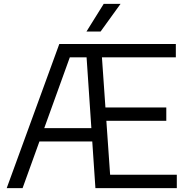

<svg xmlns="http://www.w3.org/2000/svg" viewBox="-20 -966 964 986"><path d="M14.5 0 284.5 -740H458.5L458 -671.5H338.5L96 0ZM155.5 -239.5 175 -308H479.5V-239.5ZM470 0 420 -740H883V-671.5H503.5L545.5 -68.5H888V0ZM491.5 -345.5V-414H834V-345.5ZM424 -804 512.5 -946H599L496.5 -804Z"/></svg>

Font: Encode Sans Condensed Thin
Style: Regular
Weight: 400
Version: Version 3.002